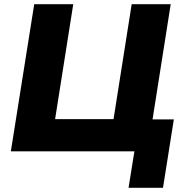

<svg xmlns="http://www.w3.org/2000/svg" viewBox="-20 -725 899 920"><path d="M596 175 624 0H32L144 -705H331L244 -154H524L611 -705H798L711 -153H813L761 175Z"/></svg>

Font: Nunito Sans 10pt Black
Style: Italic
Weight: 900
Italic angle: -9°
Designer: Vernon Adams
Foundry: Vernon Adams
Version: Version 3.101;gftools[0.9.27]